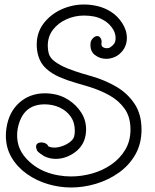

<svg xmlns="http://www.w3.org/2000/svg" viewBox="-20 -767 686 852"><path d="M295 65Q244 65 193 50Q142 35 99.5 5Q57 -25 31.5 -68Q6 -111 6 -166Q6 -183 9 -201Q20 -271 66.5 -312Q113 -353 180 -353Q187 -353 194.5 -352.5Q202 -352 209 -351Q250 -346 284.5 -323.5Q319 -301 340.5 -267.5Q362 -234 362 -193Q362 -169 355 -148Q342 -110 305 -86Q268 -62 227 -62Q200 -62 176 -74Q172 -76 159.5 -85Q147 -94 145 -98Q140 -110 140 -115Q140 -126 147 -130.5Q154 -135 164 -135Q173 -135 181.5 -131Q190 -127 194 -119L195 -117Q195 -117 205 -114Q213 -112 220 -112Q237 -112 256 -118.5Q275 -125 290 -136.5Q305 -148 309 -161Q312 -172 312 -187Q312 -224 293.5 -250Q275 -276 244.5 -290Q214 -304 178 -304Q78 -304 58 -193Q57 -186 56.5 -179.5Q56 -173 56 -166Q56 -110 93 -67.5Q130 -25 184 -4Q210 6 238.5 11Q267 16 295 16Q342 16 388.5 3Q435 -10 473.5 -36.5Q512 -63 535.5 -102Q559 -141 559 -192Q559 -248 533 -284.5Q507 -321 465.5 -344Q424 -367 375 -382Q346 -391 311 -401Q276 -411 243 -425.5Q210 -440 185 -462.5Q160 -485 150 -519Q143 -543 143 -569Q143 -623 173.5 -663Q204 -703 252 -725Q300 -747 353 -747Q384 -747 414.5 -739.5Q445 -732 472 -715Q501 -697 522 -665Q543 -633 543 -598Q543 -579 535.5 -561Q528 -543 510 -527Q498 -517 482.5 -511.5Q467 -506 451 -506Q423 -506 400.5 -523.5Q378 -541 382 -578Q384 -589 393 -598Q402 -607 412 -607Q424 -607 430 -590Q431 -587 431 -582Q431 -579 430.5 -576.5Q430 -574 430 -570Q431 -561 438 -557Q445 -553 453 -553Q464 -553 469 -557Q480 -564 486.5 -573Q493 -582 493 -599Q493 -623 476 -645.5Q459 -668 437 -679Q418 -690 396.5 -694Q375 -698 353 -698Q312 -698 275 -681.5Q238 -665 215 -635Q192 -605 192 -564Q192 -546 196 -531Q201 -510 224.5 -493Q248 -476 279.5 -463.5Q311 -451 341 -442Q371 -433 389 -428Q447 -411 496.5 -382Q546 -353 577 -306.5Q608 -260 608 -192Q608 -129 580.5 -81Q553 -33 507 -0.5Q461 32 406 48.5Q351 65 295 65Z"/></svg>

Font: Twinkle Star
Style: Regular
Weight: 400
Designer: Robert E. Leuschke
Foundry: Robert E. Leuschke
Version: Version 2.010; ttfautohint (v1.8.3)